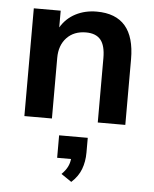

<svg xmlns="http://www.w3.org/2000/svg" viewBox="-54 -545 694 868"><g transform="rotate(5 292.5 -110.5)"><path d="M65 0V-489H187V-413Q212 -455 254.5 -477Q297 -499 350 -499Q523 -499 523 -298V0H398V-292Q398 -349 376.5 -375Q355 -401 310 -401Q255 -401 222.5 -366.5Q190 -332 190 -275V0ZM302 278 255 246Q273 228 281.5 211Q290 194 292 175H229V73H359V140Q359 181 346 215.5Q333 250 302 278Z"/></g></svg>

Font: Nunito Sans
Style: Bold
Weight: 700
Designer: Vernon Adams
Foundry: Vernon Adams
Version: Version 3.101; ttfautohint (v1.8.4.7-5d5b);gftools[0.9.27]